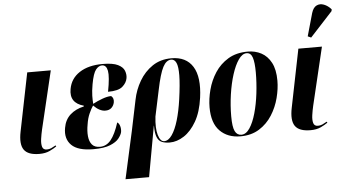

<svg xmlns="http://www.w3.org/2000/svg" viewBox="-63 -932 2310 1274"><g transform="rotate(-5 1092.0 -295.0)"><path d="M169 10Q93 10 66.5 -28Q40 -66 57 -149L135 -536H292L200 -150Q193 -120 188.5 -88.5Q184 -57 190 -36Q196 -15 220 -15Q236 -15 249.5 -21Q263 -27 280 -37L284 -30Q266 -17 237.5 -3.5Q209 10 169 10Z M528 10Q426 10 383 -32.5Q340 -75 353 -147Q362 -201 398 -233.5Q434 -266 489 -278L490 -283Q395 -309 412 -401Q424 -470 483.5 -509Q543 -548 638 -548Q706 -548 739.5 -531.5Q773 -515 782.5 -490Q792 -465 788 -441Q783 -410 755 -385.5Q727 -361 658 -361Q677 -460 669.5 -499.5Q662 -539 633 -539Q611 -539 592 -515.5Q573 -492 560 -420Q552 -374 551.5 -343.5Q551 -313 553 -290Q583 -306 617 -318.5Q651 -331 676 -331Q695 -316 690 -288Q686 -267 671 -252.5Q656 -238 630 -238Q591 -238 551 -279Q538 -260 524 -229Q510 -198 504 -157Q496 -114 499.5 -78.5Q503 -43 520.5 -22.5Q538 -2 573 -2Q616 -2 646 -38.5Q676 -75 701 -153Q713 -146 718.5 -127.5Q724 -109 721 -88Q717 -69 699 -46Q681 -23 640.5 -6.5Q600 10 528 10Z M723 227 793 -90 835 -292Q848 -358 882 -416Q916 -474 969.5 -510Q1023 -546 1096 -546Q1194 -546 1238 -475.5Q1282 -405 1263 -268Q1250 -174 1214.5 -112.5Q1179 -51 1132 -20.5Q1085 10 1037 10Q1006 10 984.5 1Q963 -8 952.5 -34Q942 -60 942 -110H941L880 227ZM1001 -2Q1029 -2 1053 -36.5Q1077 -71 1095 -131.5Q1113 -192 1124 -270Q1138 -370 1138.5 -428.5Q1139 -487 1127.5 -512Q1116 -537 1094 -537Q1061 -537 1038.5 -494Q1016 -451 994 -344L957 -170Q948 -93 961.5 -47.5Q975 -2 1001 -2Z M1508 10Q1423 10 1371.5 -42Q1320 -94 1320 -199Q1320 -255 1336 -316Q1352 -377 1386 -429Q1420 -481 1474 -513.5Q1528 -546 1605 -546Q1654 -546 1694.5 -524.5Q1735 -503 1759.5 -457Q1784 -411 1784 -337Q1784 -283 1768.5 -222.5Q1753 -162 1719.5 -109Q1686 -56 1633.5 -23Q1581 10 1508 10ZM1515 0Q1546 0 1570.5 -36.5Q1595 -73 1612 -133Q1629 -193 1637.5 -264Q1646 -335 1646 -403Q1646 -470 1635 -503Q1624 -536 1596 -536Q1567 -536 1542 -500Q1517 -464 1498 -404.5Q1479 -345 1468.5 -272.5Q1458 -200 1458 -128Q1458 -57 1472 -28.5Q1486 0 1515 0Z M1975 10Q1899 10 1872.5 -28Q1846 -66 1863 -149L1941 -536H2098L2006 -150Q1999 -120 1994.5 -88.5Q1990 -57 1996 -36Q2002 -15 2026 -15Q2042 -15 2055.5 -21Q2069 -27 2086 -37L2090 -30Q2072 -17 2043.5 -3.5Q2015 10 1975 10ZM2032 -602 2010 -612 2053 -764Q2064 -800 2086.5 -811Q2109 -822 2135.5 -812Q2162 -802 2184 -777L2182 -765Z"/></g></svg>

Font: Noto Serif Display ExtraCondensed ExtraBold
Style: Italic
Weight: 800
Width: 2
Italic angle: -12°
Designer: Monotype Design Team
Foundry: Monotype Imaging Inc.
Version: Version 2.009